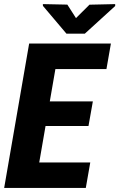

<svg xmlns="http://www.w3.org/2000/svg" viewBox="-20 -925 587 945"><path d="M424.3 -125.5 402.3 0H101.1L123 -125.5ZM274.4 -710.9 151.4 0H0.5L123.5 -710.9ZM437 -425.8 415.5 -304.7H153.8L175.3 -425.8ZM525.9 -710.9 503.9 -585H202.1L224.1 -710.9ZM311.5 -902.3 354 -835.9 420.4 -901.9 546.9 -904.8V-895.5L397.5 -759.3H307.1L191.4 -896L190.9 -904.8Z"/></svg>

Font: Roboto Condensed ExtraBold
Style: Italic
Weight: 800
Italic angle: -12°
Designer: Christian Robertson
Foundry: Google
Version: Version 3.008; 2023